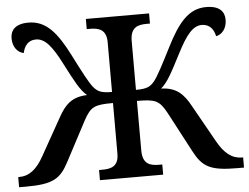

<svg xmlns="http://www.w3.org/2000/svg" viewBox="-51 -784 1098 847"><g transform="rotate(-5 498.0 -360.0)"><path d="M0 0H30C151 0 184 -21 222 -94L314 -268C346 -327 363 -334 445 -334V-110C445 -53 411 -45 372 -45H358V0H638V-45H624C584 -45 551 -54 551 -115V-334C633 -334 650 -327 682 -268L774 -94C812 -21 845 0 966 0H996V-45H992C948 -45 914 -70 882 -128L791 -290C761 -345 730 -377 662 -379C693 -406 712 -444 755 -527C796 -607 826 -643 865 -643C901 -643 918 -617 924 -588C950 -593 972 -618 972 -657C972 -693 950 -720 891 -720C813 -720 766 -662 713 -557C676 -484 650 -434 633 -413C615 -392 601 -383 551 -383V-599C551 -660 584 -669 624 -669H638V-714H358V-669H372C411 -669 445 -660 445 -603V-383C395 -383 381 -392 363 -413C346 -434 320 -484 283 -557C230 -662 183 -720 104 -720C46 -720 24 -693 24 -657C24 -618 46 -593 72 -588C78 -617 95 -643 130 -643C170 -643 200 -607 241 -527C284 -444 303 -406 334 -379C266 -377 235 -345 205 -290L114 -128C82 -70 48 -45 4 -45H0Z"/></g></svg>

Font: Noto Serif Thai Medium
Style: Regular
Weight: 500
Designer: Monotype Design Team
Foundry: Monotype Imaging Inc.
Version: Version 1.901;PS 001.901;hotconv 1.0.88;makeotf.lib2.5.64775